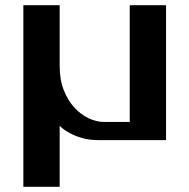

<svg xmlns="http://www.w3.org/2000/svg" viewBox="-20 -540 730 740"><path d="M210 -285Q210 -232 226 -192Q242 -152 267 -125Q292 -98 322 -84Q352 -70 380 -70H480V-520H620V0H360Q324 0 296.5 -8Q269 -16 249 -27Q226 -39 210 -55V180H70V-520H210Z"/></svg>

Font: Prosto One
Style: Regular
Weight: 400
Designer: Pavel Emelyanov and Jovanny lemonad
Foundry: Pavel Emelyanov and Jovanny Lemonad
Version: Version 1.001